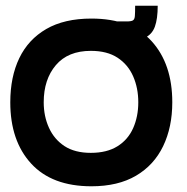

<svg xmlns="http://www.w3.org/2000/svg" viewBox="-20 -638 655 672"><path d="M300 14Q162 14 89 -65.5Q16 -145 16 -280Q16 -369 47.5 -434.5Q79 -500 142 -536.5Q205 -573 300 -573Q439 -573 511 -493.5Q583 -414 583 -280Q583 -193 551 -126.5Q519 -60 456 -23Q393 14 300 14ZM298 -103Q354 -103 391 -126Q428 -149 446 -189.5Q464 -230 464 -280Q464 -330 446 -371Q428 -412 391.5 -436Q355 -460 298 -460Q218 -460 175.5 -410Q133 -360 133 -280Q133 -231 151.5 -190.5Q170 -150 206 -126.5Q242 -103 298 -103ZM375 -493 376 -563H423Q439 -563 445 -566.5Q451 -570 452 -581.5Q453 -593 453 -618H532Q532 -572 522 -544.5Q512 -517 485.5 -505Q459 -493 411 -493Z"/></svg>

Font: Darker Grotesque Light ExtraBold
Style: Regular
Weight: 800
Version: Version 1.000;gftools[0.9.28]